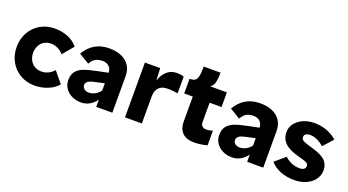

<svg xmlns="http://www.w3.org/2000/svg" viewBox="-51 -1210 3171 1749"><g transform="rotate(20 1534.5 -335.0)"><path d="M34 -266Q34 -343.8 69 -406.9Q104 -470 166.1 -506Q228.2 -542 304.6 -542Q376.4 -542 435.7 -517.4Q495 -492.8 529.8 -448L441 -342Q420 -368 387.7 -384.5Q355.4 -401 319.4 -401Q282.6 -401 254 -383.8Q225.4 -366.6 209.3 -335.8Q193.2 -305 193.2 -266.6Q193.2 -228.6 209.1 -197.8Q225 -167 254.1 -149.3Q283.2 -131.6 319.8 -131.6Q356.8 -131.6 387.1 -146.4Q417.4 -161.2 441 -188.8L529.2 -82.2Q494.4 -39.6 434 -14.8Q373.6 10 304.6 10Q228.2 10 166.1 -26Q104 -62 69 -125.1Q34 -188.2 34 -266Z M813.8 -413.4Q774.2 -413.4 746.8 -398.1Q719.4 -382.8 698.6 -344.4L597.8 -405.4Q637 -473 695.8 -507.5Q754.6 -542 833.4 -542Q901.2 -542 951.6 -520.5Q1002 -499 1030 -456.5Q1058 -414 1058 -352.8V0H902.2V-325.8Q902.2 -367.2 878.5 -390.3Q854.8 -413.4 813.8 -413.4ZM579.2 -143Q579.2 -197.6 605.2 -229.3Q631.2 -261 679.3 -278.2Q727.4 -295.4 815.2 -313L979.2 -346.2L970.2 -243.8L820.2 -210.6Q790.2 -204.6 771.4 -197.7Q752.6 -190.8 741.4 -179.1Q730.2 -167.4 730.2 -150.4Q730.2 -128 747.4 -113.4Q764.6 -98.8 791.2 -98.8Q830 -98.8 863.3 -120.6Q896.6 -142.4 913.6 -177.6L938 -135.4Q909.6 -64.4 862.1 -27.2Q814.6 10 757.2 10Q707.2 10 666.5 -9.7Q625.8 -29.4 602.5 -64.2Q579.2 -99 579.2 -143Z M1180.8 -531H1329.2L1336.4 -358.2L1315.4 -358.2Q1315.8 -361.2 1317 -363.2Q1331.8 -414.2 1350.8 -451.5Q1369.8 -488.8 1402.2 -514.2Q1434.6 -539.6 1482.8 -541.6Q1501.8 -542.4 1522.3 -539.6Q1542.8 -536.8 1557 -531L1556.4 -369.2Q1472.4 -383.4 1426.6 -375.4Q1401.8 -371 1383.2 -356.6Q1364.6 -342.2 1354.4 -318.7Q1344.2 -295.2 1344.2 -264.8V0H1180.8Z M1849.8 0Q1772 0 1734.3 -39.7Q1696.6 -79.4 1696.6 -141.6V-389H1613.2V-531Q1647.4 -531 1664.4 -541.6Q1681.4 -552.2 1689 -583.5Q1696.6 -614.8 1696.6 -680H1859.6Q1859.6 -678 1859.6 -675Q1859.6 -623.4 1851.4 -586.8Q1843.2 -550.2 1813.6 -531H1975.2V-389H1859.6V-204.4Q1859.6 -176.8 1873.3 -162.8Q1887 -148.8 1912.6 -148.8Q1928.6 -148.8 1945.9 -151.9Q1963.2 -155 1975.2 -160V-18Q1946.2 -9.2 1911.4 -4.6Q1876.6 0 1849.8 0Z M2276.8 -413.4Q2237.2 -413.4 2209.8 -398.1Q2182.4 -382.8 2161.6 -344.4L2060.8 -405.4Q2100 -473 2158.8 -507.5Q2217.6 -542 2296.4 -542Q2364.2 -542 2414.6 -520.5Q2465 -499 2493 -456.5Q2521 -414 2521 -352.8V0H2365.2V-325.8Q2365.2 -367.2 2341.5 -390.3Q2317.8 -413.4 2276.8 -413.4ZM2042.2 -143Q2042.2 -197.6 2068.2 -229.3Q2094.2 -261 2142.3 -278.2Q2190.4 -295.4 2278.2 -313L2442.2 -346.2L2433.2 -243.8L2283.2 -210.6Q2253.2 -204.6 2234.4 -197.7Q2215.6 -190.8 2204.4 -179.1Q2193.2 -167.4 2193.2 -150.4Q2193.2 -128 2210.4 -113.4Q2227.6 -98.8 2254.2 -98.8Q2293 -98.8 2326.3 -120.6Q2359.6 -142.4 2376.6 -177.6L2401 -135.4Q2372.6 -64.4 2325.1 -27.2Q2277.6 10 2220.2 10Q2170.2 10 2129.5 -9.7Q2088.8 -29.4 2065.5 -64.2Q2042.2 -99 2042.2 -143Z M2589.6 -82.2 2688.4 -166.8Q2717.8 -137.2 2756.4 -122.3Q2795 -107.4 2832.6 -107.4Q2850 -107.4 2863.2 -112.4Q2876.4 -117.4 2883 -126.6Q2889.6 -135.8 2889.6 -148.6Q2889.6 -168 2872.4 -178.6Q2863.6 -184.2 2841.5 -191.3Q2819.4 -198.4 2787.8 -206.2Q2694.2 -229.8 2650.8 -273Q2608.6 -315 2608.6 -377.2Q2608.6 -425.6 2638.1 -463.1Q2667.6 -500.6 2716.3 -521.3Q2765 -542 2821.2 -542Q2886.6 -542 2943.4 -520.7Q3000.2 -499.4 3042.4 -461.6L2957 -366.6Q2929.2 -392 2892.5 -409.2Q2855.8 -426.4 2826.2 -426.4Q2796.4 -426.4 2781 -416.1Q2765.6 -405.8 2765.6 -386.2Q2766.4 -364.8 2787 -352.4Q2798.6 -346.2 2821.4 -338.4Q2844.2 -330.6 2879 -320.8Q2926.8 -307.8 2960.2 -291.1Q2993.6 -274.4 3013.6 -253.2Q3046 -217.8 3046 -165.8Q3046 -115.4 3017.2 -75.4Q2988.4 -35.4 2937.4 -12.7Q2886.4 10 2823.6 10Q2747.4 10 2686.9 -14.5Q2626.4 -39 2589.6 -82.2Z"/></g></svg>

Font: Easer Grotesk Variable
Style: Regular
Weight: 400
Designer: Boardeaser, Bonnie Shaver-Troup, Thomas Jockin
Foundry: Lexend
Version: Version 1.001;Glyphs 3.1.2 (3151)